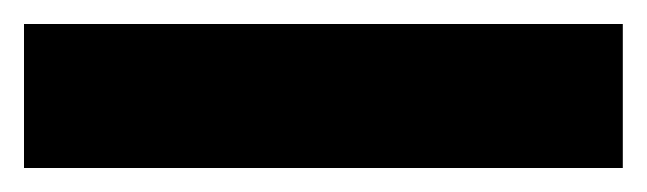

<svg xmlns="http://www.w3.org/2000/svg" viewBox="-22 -900 539 160"><path d="M497 -760V-880H-2V-760Z"/></svg>

Font: Noto Sans Lao Looped ExtraCondensed Black
Style: Regular
Weight: 900
Width: 2
Designer: Mark Frömberg, Ben Mitchell
Foundry: The Fontpad Ltd
Version: Version 1.002